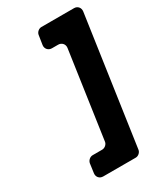

<svg xmlns="http://www.w3.org/2000/svg" viewBox="-213 -827 889 1037"><g transform="rotate(-30 232.0 -309.0)"><path d="M430 -742H226C210 -742 194 -728 192 -712L183 -654C180 -632 196 -614 218 -614H257C279 -614 295 -596 292 -574L214 -34C212 -18 196 -4 179 -4H120C103 -4 88 10 85 26L77 84C74 106 89 124 112 124H315C331 124 347 110 349 94L464 -702C467 -724 452 -742 430 -742Z"/></g></svg>

Font: Trueno
Style: RoundBdIt
Weight: 700
Designer: Julieta Ulanovsky, Jasper
Foundry: Julieta Ulanovsky, Cannot Into Space Fonts
Version: Version 3.001